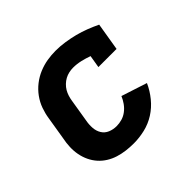

<svg xmlns="http://www.w3.org/2000/svg" viewBox="-133 -698 867 867"><g transform="rotate(-45 300.0 -265.0)"><path d="M270 8Q245 8 221 5Q197 2 174.5 -5Q152 -12 132 -24.5Q112 -37 97 -54Q82 -71 72 -92Q62 -113 57.5 -136.5Q53 -160 54 -185Q55 -210 60 -234L78 -344Q82 -371 91.5 -397.5Q101 -424 118 -447.5Q135 -471 158 -489Q181 -507 207.5 -518Q234 -529 261 -533.5Q288 -538 315 -538Q345 -538 374.5 -533.5Q404 -529 431.5 -522Q459 -515 486 -504.5Q513 -494 538 -482L516 -349H400L410 -409Q388 -417 364.5 -422.5Q341 -428 317 -428Q304 -428 290.5 -425Q277 -422 265 -415.5Q253 -409 242.5 -399Q232 -389 225 -377Q218 -365 214 -352Q210 -339 208 -326L190 -216Q186 -195 187.5 -173.5Q189 -152 199.5 -135Q210 -118 229 -110Q248 -102 270 -102Q287 -102 304.5 -107Q322 -112 337 -123.5Q352 -135 363 -150.5Q374 -166 381 -183L504 -143Q489 -109 464.5 -79Q440 -49 408.5 -29Q377 -9 341 -0.5Q305 8 270 8Z"/></g></svg>

Font: Iosevka Curly Slab XBdEx
Style: Italic
Weight: 800
Width: 7
Italic angle: -9°
Monospace: yes
Designer: Belleve Invis
Foundry: Belleve Invis
Version: Version 11.1.0; ttfautohint (v1.8.3)